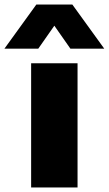

<svg xmlns="http://www.w3.org/2000/svg" viewBox="-74 -828 481 848"><path d="M63.5 0V-548.5H268.5V0ZM-54.5 -613 86.5 -808H245.5L386.5 -613H237L166 -714.5L95 -613Z"/></svg>

Font: Encode Sans Exp XBd
Style: Regular
Weight: 800
Width: 7
Designer: Multiple Designers
Foundry: Impallari Type
Version: Version 3.002; ttfautohint (v1.8.3) -l 8 -r 50 -G 200 -x 14 